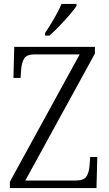

<svg xmlns="http://www.w3.org/2000/svg" viewBox="-20 -951 550 971"><path d="M30 0V-32L383 -676H156Q116 -676 103 -656Q90 -636 87 -600L84 -557H48L52 -714H460V-680L108 -38H362Q403 -38 416.5 -57.5Q430 -77 433 -114L436 -157H472L468 0ZM208 -784Q230 -817 253.5 -857Q277 -897 291 -931H367V-921Q356 -904 332 -876Q308 -848 280.5 -819.5Q253 -791 230 -771H208Z"/></svg>

Font: Noto Serif Tamil SemiCondensed Light
Style: Italic
Weight: 300
Width: 4
Italic angle: -12°
Designer: Indian Type Foundry, Tom Grace, and the Monotype Design Team
Foundry: Monotype Imaging Inc.
Version: Version 2.003; ttfautohint (v1.8.4.7-5d5b)